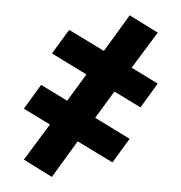

<svg xmlns="http://www.w3.org/2000/svg" viewBox="-49 -522 697 738"><g transform="rotate(5 300.0 -152.5)"><path d="M178 170 65 113 153 -30 48 -82 106 -179 211 -127 276 -234 137 -303 195 -399 335 -330 422 -475 535 -418 447 -275 552 -223 494 -126 389 -178 324 -71 463 -2 405 94 265 25Z"/></g></svg>

Font: Iosevka Aile Heavy
Style: Regular
Weight: 900
Designer: Belleve Invis
Foundry: Belleve Invis
Version: Version 31.1.0; ttfautohint (v1.8.4)